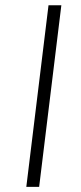

<svg xmlns="http://www.w3.org/2000/svg" viewBox="-20 -728 315 748"><path d="M132.5 0H82.5L169 -707.5H219Z"/></svg>

Font: Lato Light
Style: Italic
Weight: 300
Italic angle: -7°
Designer: Lukasz Dziedzic
Foundry: Lukasz Dziedzic
Version: Version 1.104; Western+Polish opensource